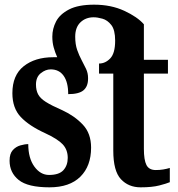

<svg xmlns="http://www.w3.org/2000/svg" viewBox="-20 -792 764 822"><path d="M192 10Q99 10 60 -21.5Q21 -53 21 -104Q21 -134 34.5 -149Q48 -164 67 -169.5Q86 -175 101 -175Q101 -115 127 -79Q153 -43 190 -43Q233 -43 251.5 -63.5Q270 -84 270 -116Q270 -151 248.5 -174Q227 -197 173 -222Q105 -253 69 -291Q33 -329 33 -393Q33 -470 81.5 -508.5Q130 -547 208 -547Q217 -547 225 -547Q216 -567 210 -588.5Q204 -610 204 -635Q204 -669 220 -700Q236 -731 275.5 -751.5Q315 -772 383 -772Q455 -772 511.5 -746Q568 -720 596 -688V-536H699V-477H596V-155Q596 -107 607 -85.5Q618 -64 647 -64Q664 -64 679 -66.5Q694 -69 707 -73V-12Q693 -6 662 2Q631 10 582 10Q530 10 497.5 -25Q465 -60 465 -147V-477H404V-520Q431 -520 452 -542Q473 -564 473 -618Q473 -664 456.5 -685Q440 -706 418.5 -712Q397 -718 381 -718Q347 -718 324.5 -696.5Q302 -675 302 -635Q302 -602 310.5 -578Q319 -554 329.5 -534.5Q340 -515 348.5 -497Q357 -479 357 -458Q357 -457 357 -455Q357 -422 337.5 -405.5Q318 -389 272 -389Q272 -440 252.5 -467.5Q233 -495 197 -495Q175 -495 154.5 -478.5Q134 -462 134 -430Q134 -406 143 -388.5Q152 -371 176.5 -355.5Q201 -340 247 -320Q299 -296 334.5 -258.5Q370 -221 370 -160Q370 -81 324 -35.5Q278 10 192 10Z"/></svg>

Font: Noto Serif ExtraCondensed
Style: Bold
Weight: 700
Width: 2
Designer: Monotype Design Team
Foundry: Monotype Imaging Inc.
Version: Version 2.014; ttfautohint (v1.8.4.7-5d5b)